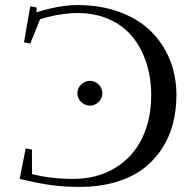

<svg xmlns="http://www.w3.org/2000/svg" viewBox="-20 -732 776 762"><path d="M58.1 -22 82 -143.1 106.9 -138.2V-41Q183.1 -22 270 -22Q366.2 -22 437.3 -65.7Q508.3 -109.4 544.2 -183.8Q580.1 -258.3 580.1 -354Q580.1 -422.9 561 -481.9Q542 -541 506.1 -585.4Q470.2 -629.9 414.3 -655Q358.4 -680.2 289.1 -680.2Q219.7 -680.2 139.2 -655.8L100.1 -559.1L75.2 -564L100.1 -707L126 -702.1L124 -683.1Q217.3 -711.9 287.1 -711.9Q378.9 -711.9 453.6 -684.6Q528.3 -657.2 577.6 -609.1Q627 -561 653.6 -496.1Q680.2 -431.2 680.2 -355Q680.2 -293.5 665.8 -239.3Q651.4 -185.1 620.8 -139.2Q590.3 -93.3 545.7 -60.3Q501 -27.3 437.3 -8.8Q373.5 9.8 295.9 9.8Q232.9 9.8 179.7 2.2Q126.5 -5.4 58.1 -22ZM302 -327.4Q287.1 -341.8 287.1 -361.8Q287.1 -381.8 302 -396.5Q316.9 -411.1 336.9 -411.1Q356.9 -411.1 371.6 -396.5Q386.2 -381.8 386.2 -361.8Q386.2 -341.8 371.6 -327.4Q356.9 -313 336.9 -313Q316.9 -313 302 -327.4Z"/></svg>

Font: Dehuti
Style: Bold
Weight: 700
Version: Version 1.2